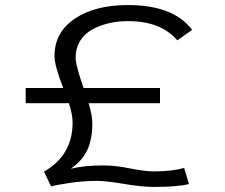

<svg xmlns="http://www.w3.org/2000/svg" viewBox="-20 -726 890 759"><path d="M182 11 154 -47.5Q267 -112.5 267 -241.5Q267 -273 252.5 -318H81.5V-378H230Q195.5 -465.5 195.5 -505Q195.5 -597.5 275 -651.8Q354.5 -706 486 -706Q665.5 -706 739.5 -608L681 -566.5Q616 -642.5 486 -642.5Q447 -642.5 411.8 -634.5Q376.5 -626.5 346 -610.2Q315.5 -594 297.2 -565Q279 -536 279 -498Q279 -467.5 310.5 -378H612.5V-318H330.5Q345 -269.5 345 -238Q345 -175 324.5 -132Q304 -89 259.5 -59Q314 -72 388 -72Q436 -72 494 -60.2Q552 -48.5 588.5 -48.5Q660 -48.5 708 -62L727 1.5Q682 13 588.5 13Q542 13 470.2 1Q398.5 -11 362.5 -11Q311 -11 255 -2.8Q199 5.5 182 11Z"/></svg>

Font: League Mono Wide Light
Style: Regular
Weight: 300
Width: 8
Designer: Tyler Finck
Foundry: The League of Moveable Type / Tyler Finck
Version: Version 2.210